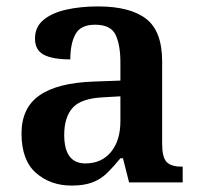

<svg xmlns="http://www.w3.org/2000/svg" viewBox="-20 -568 626 598"><path d="M203 10Q137 10 92 -29.5Q47 -69 47 -152Q47 -232 103 -271Q159 -310 272 -314L355 -317V-374Q355 -428 340 -459.5Q325 -491 276 -491Q231 -491 215 -461.5Q199 -432 199 -383Q144 -383 116.5 -397.5Q89 -412 89 -448Q89 -484 115.5 -506Q142 -528 186.5 -538Q231 -548 285 -548Q385 -548 435 -509.5Q485 -471 485 -377V-120Q485 -79 498.5 -64Q512 -49 546 -49H549V0H382L363 -75H355Q333 -48 313.5 -29Q294 -10 268 0Q242 10 203 10ZM246 -59Q296 -59 325.5 -94.5Q355 -130 355 -191V-268L303 -265Q233 -262 206.5 -232.5Q180 -203 180 -148Q180 -59 246 -59Z"/></svg>

Font: Noto Serif Malayalam SemiBold
Style: Regular
Weight: 600
Designer: Indian type Foundry, Jelle Bosma, Monotype Design Team
Foundry: Monotype Imaging Inc.
Version: Version 2.104; ttfautohint (v1.8.4.7-5d5b)